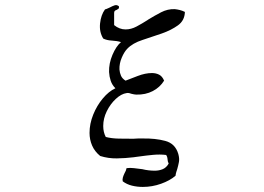

<svg xmlns="http://www.w3.org/2000/svg" viewBox="-20 -642 1040 757"><path d="M709 -595Q708 -561 681.5 -542Q655 -523 618 -510Q581 -497 542 -484.5Q503 -472 482 -450Q470 -438 460 -414.5Q450 -391 451 -368Q452 -355 457 -343.5Q462 -332 475 -324Q493 -331 523 -342.5Q553 -354 579 -354Q595 -354 607.5 -347.5Q620 -341 627 -324Q611 -298 582.5 -283Q554 -268 517 -269Q513 -269 508.5 -270Q504 -271 499 -272Q494 -274 489 -275Q484 -276 479 -275Q458 -272 436.5 -252Q415 -232 401 -203.5Q387 -175 387 -145Q387 -121 397 -102Q420 -96 448.5 -95.5Q477 -95 506 -95Q515 -96 524 -96Q533 -96 542 -96Q592 -97 631.5 -86.5Q671 -76 683 -35Q688 -17 685.5 -3.5Q683 10 679 24Q677 30 675 36.5Q673 43 672 51Q650 70 615 82.5Q580 95 543 95Q521 95 500.5 90Q480 85 464 73Q462 66 464.5 57.5Q467 49 471 41Q474 36 476 31Q478 26 479 21Q493 19 508.5 21Q524 23 541 25Q553 28 565.5 29.5Q578 31 590 31Q607 31 621.5 25Q636 19 645 3Q641 -5 640.5 -14.5Q640 -24 635 -31Q611 -34 584 -31.5Q557 -29 529 -25Q523 -24 517.5 -23.5Q512 -23 507 -22Q474 -18 440.5 -17.5Q407 -17 375 -27Q353 -45 343 -68.5Q333 -92 333 -118Q333 -154 347.5 -190Q362 -226 385.5 -254Q409 -282 435 -294Q422 -307 416.5 -323.5Q411 -340 410 -358Q409 -392 423.5 -426Q438 -460 457 -476Q441 -481 421 -482Q401 -483 387 -490Q371 -516 374.5 -549.5Q378 -583 394 -605Q399 -606 404 -608.5Q409 -611 414 -613Q423 -618 432 -621Q441 -624 449 -617Q450 -610 447 -607.5Q444 -605 440 -603Q436 -602 433 -599.5Q430 -597 430 -591Q430 -583 430 -575Q430 -567 430 -559Q430 -555 430 -551Q430 -547 430 -543Q451 -526 475 -526Q497 -526 518.5 -537.5Q540 -549 562 -563L563 -564Q589 -580 615 -593.5Q641 -607 669 -606Q679 -605 689 -602.5Q699 -600 709 -595Z"/></svg>

Font: Yuji Boku
Style: Regular
Weight: 400
Designer: Kataoka Yuji
Foundry: Kinuta Font Factory
Version: Version 3.002